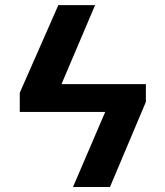

<svg xmlns="http://www.w3.org/2000/svg" viewBox="-20 -748 661 768"><path d="M489.7 -411.6V-300.3H134.3V-411.6ZM360.4 -727.5 178.7 -300.3H59.1V-377L213.4 -727.5ZM563.5 -340.3 419.9 0H272L448.7 -411.6H563.5Z"/></svg>

Font: Inter Cardless Tabular Bold
Style: Bold
Weight: 700
Designer: Rasmus Andersson
Foundry: rsms
Version: Version 4.000;git-4fc901f